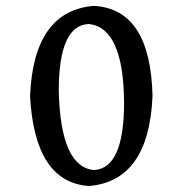

<svg xmlns="http://www.w3.org/2000/svg" viewBox="-20 -616 580 646"><path d="M295.9 -43.9Q397.5 -48.8 397.5 -271.5Q395.5 -522.5 279.3 -535.2Q177.7 -532.2 177.7 -310.1Q183.6 -54.2 295.9 -43.9ZM279.3 9.8Q96.7 -2.4 81.1 -293Q93.3 -580.1 295.9 -596.2Q486.3 -585.9 493.2 -293Q481 -6.8 279.3 9.8Z"/></svg>

Font: Almanac
Style: Regular
Weight: 400
Designer: Eden's Almanac
Version: Version 3.501;March 28, 2021;FontCreator 13.0.0.2683 64-bit